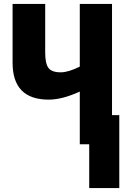

<svg xmlns="http://www.w3.org/2000/svg" viewBox="-20 -734 640 977"><path d="M587 223V-148H550V-714H386V-395Q328 -366 289 -366Q243 -366 226.5 -388.5Q210 -411 210 -466V-714H44V-415Q44 -227 228 -227Q296 -227 386 -268V0H434V223Z"/></svg>

Font: Noto Sans Mono UI ExtraBold
Style: Regular
Weight: 800
Designer: Monotype Design team
Foundry: Monotype Imaging Inc.
Version: 1.000